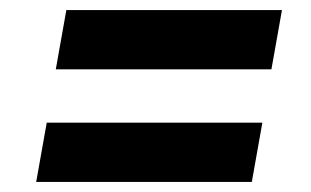

<svg xmlns="http://www.w3.org/2000/svg" viewBox="-20 -481 619 382"><path d="M91 -343 112 -461H541L520 -343ZM52 -119 73 -237H502L481 -119Z"/></svg>

Font: DM Sans 17pt
Style: Bold Italic
Weight: 700
Italic angle: -10°
Version: Version 4.004;gftools[0.9.30]